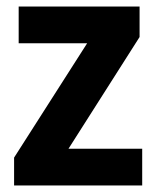

<svg xmlns="http://www.w3.org/2000/svg" viewBox="-20 -566 480 586"><path d="M414 0V-112H189L406 -453V-546H37V-434H246L23 -85V0Z"/></svg>

Font: Noto Sans Sinhala UI SemiCondensed
Style: Bold
Weight: 700
Width: 4
Designer: Jelle Bosma - Monotype Design Team
Foundry: Monotype Imaging Inc.
Version: Version 2.006